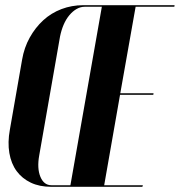

<svg xmlns="http://www.w3.org/2000/svg" viewBox="-20 -719 692 739"><path d="M65 -489Q73 -536 94.5 -574.5Q116 -613 146.5 -641Q177 -669 216.5 -684Q256 -699 300 -699H652L651 -693H502L443 -360H571L570 -354H442L381 -6H530L528 0H177Q132 0 98.5 -16Q65 -32 44 -60.5Q23 -89 16 -130Q9 -171 18 -220ZM211 -578 131 -121Q122 -71 135.5 -38.5Q149 -6 178 -6H251L372 -693H306Q290 -693 275 -684.5Q260 -676 247 -660.5Q234 -645 225 -624Q216 -603 211 -578Z"/></svg>

Font: Moniqa Black Ita Display
Style: Italic
Weight: 900
Italic angle: -10°
Designer: Rajesh Rajput
Foundry: Rajesh Rajput
Version: Version 1.000